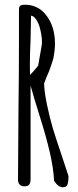

<svg xmlns="http://www.w3.org/2000/svg" viewBox="-20 -780 329 810"><path d="M208 -17V-20Q205 -73 190 -138Q175 -203 146 -295Q124 -364 109 -419V-25Q109 -9 103.5 -1.5Q98 6 82 6Q70 6 63 -1.5Q56 -9 56 -21V-29L58 -323Q60 -453 60 -616V-739Q60 -751 65 -755.5Q70 -760 86 -760Q111 -760 132 -750.5Q153 -741 168 -724Q199 -689 208 -640Q212 -620 212 -594Q212 -579 209.5 -561Q207 -543 206 -538Q204 -528 197 -508Q190 -488 188 -482L176 -454L166 -428Q167 -392 178.5 -337Q190 -282 204 -235Q214 -202 240 -125L269 -37V-35Q269 -18 266 -6Q263 10 245 10Q226 10 208 -17ZM141 -503 156 -589Q157 -594 157 -603Q157 -632 146 -670Q140 -688 130.5 -700.5Q121 -713 111 -714L109 -614Q106 -547 106 -510Q106 -475 107 -464Q121 -478 141 -503Z"/></svg>

Font: Amatic SC
Style: Bold
Weight: 700
Designer: Multiple Designers
Foundry: Vernon Adams
Version: Version 2.505